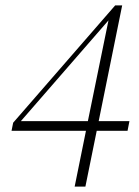

<svg xmlns="http://www.w3.org/2000/svg" viewBox="-20 -677 518 715"><path d="M258 18 303 -204 305 -215 386 -611H379L403 -623L223 -416L43 -209L52 -237V-226H462L455 -190H23L29 -220L409 -657H435L298 18Z"/></svg>

Font: Source Serif 4 48pt Light
Style: Italic
Weight: 300
Italic angle: -12°
Designer: Frank Grießhammer
Foundry: Adobe Systems Incorporated
Version: Version 4.004;hotconv 1.0.116;makeotfexe 2.5.65601